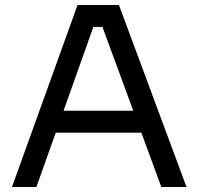

<svg xmlns="http://www.w3.org/2000/svg" viewBox="-20 -750 796 770"><path d="M28 0 291 -730H457L728 0H627L382 -666L430 -642H312L363 -666L126 0ZM185 -218 218 -306H533L566 -218Z"/></svg>

Font: SVN-Sora Variable
Style: Regular
Weight: 400
Designer: Jonathan Barnbrook, Julián Moncada
Foundry: Barnbrook Fonts
Version: Version 2.000 - Viet hoa boi STYLEno.1 Fonts